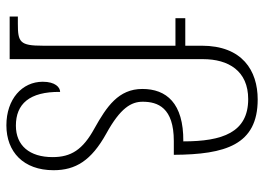

<svg xmlns="http://www.w3.org/2000/svg" viewBox="-130 -666 807 586"><g transform="rotate(90 273.0 -373.5)"><path d="M363 10C444 10 500 -42 500 -134C500 -201 471 -249 388 -295C310 -338 291 -371 291 -406C291 -452 309 -501 411 -501H453C452 -658 423 -757 284 -757C196 -757 120 -710 120 -586V-536H36V-506H120V-101C120 -31 109 -25 53 -25H31V0H161V-590C161 -668 197 -728 283 -728C385 -728 412 -649 412 -530C295 -531 252 -478 252 -405C252 -332 306 -296 372 -259C438 -223 460 -187 460 -131C460 -61 425 -19 364 -19C298 -19 260 -60 261 -154C247 -154 230 -139 230 -101C230 -38 283 10 363 10Z"/></g></svg>

Font: Noto Serif Ethiopic SemiCondensed ExtraLight
Style: Regular
Weight: 200
Width: 4
Designer: Monotype Design Team
Foundry: Monotype Imaging Inc.
Version: Version 2.102